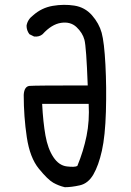

<svg xmlns="http://www.w3.org/2000/svg" viewBox="-20 -782 540 794"><path d="M248 -7.8Q222.7 -13.7 200.2 -26.4Q177.7 -39.1 140.6 -84.5Q103.5 -129.9 90.8 -214.8Q78.1 -299.8 78.1 -389.6Q80.1 -424.8 102.5 -426.8Q125 -428.7 342.8 -428.7Q336.9 -588.9 329.1 -617.7Q321.3 -646.5 296.4 -669.9Q271.5 -693.4 232.4 -687.5Q193.4 -681.6 156.2 -640.6Q142.6 -628.9 121.1 -630.9L101.6 -640.6Q89.8 -656.2 89.8 -675.8Q93.8 -701.2 117.2 -718.8Q152.3 -750 198.2 -757.8Q244.1 -765.6 287.6 -758.8Q331.1 -752 360.4 -718.8Q389.6 -685.5 400.4 -646.5Q411.1 -607.4 416 -514.2Q420.9 -420.9 418 -320.3Q415 -219.7 401.4 -158.7Q387.7 -97.7 366.2 -60.5Q344.7 -23.4 310.1 -15.6Q275.4 -7.8 248 -7.8ZM299.8 -95.7Q325.2 -157.2 337.9 -219.7Q350.6 -282.2 346.7 -352.5H154.3Q158.2 -276.4 168 -221.7Q177.7 -167 200.7 -132.3Q223.6 -97.7 256.3 -93.8Q289.1 -89.8 299.8 -95.7Z"/></svg>

Font: JasonHandwriting1
Style: Regular
Weight: 400
Version: Version 1.48.20